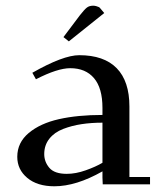

<svg xmlns="http://www.w3.org/2000/svg" viewBox="-20 -651 570 678"><path d="M41 -97.2Q41 -147.5 81.5 -181.4Q122.1 -215.3 188 -230.2Q253.9 -245.1 341.8 -245.1V-270Q341.8 -339.8 312 -375Q282.2 -410.2 228 -410.2Q183.1 -410.2 106.9 -371.1L94.2 -394Q203.1 -456.1 259.8 -456.1Q347.2 -456.1 392.1 -410.2Q437 -364.3 437 -274.9V-25.9H509.8V0H342.8L341.8 -23.9V-45.9Q249 6.8 171.9 6.8Q111.8 6.8 76.4 -22.7Q41 -52.2 41 -97.2ZM136.2 -106.9Q136.2 -79.6 154.3 -58.3Q172.4 -37.1 215.8 -37.1Q247.6 -37.1 282.7 -49.6Q317.9 -62 341.8 -76.2V-217.8Q302.2 -217.8 268.1 -212.6Q233.9 -207.5 202.9 -195.6Q171.9 -183.6 154.1 -160.9Q136.2 -138.2 136.2 -106.9ZM204.1 -520 262.2 -597.2Q278.3 -617.7 286.9 -624.3Q295.4 -630.9 309.1 -630.9Q314.5 -630.9 320.3 -629.2Q326.2 -627.4 329.1 -626L332 -624L348.1 -605L223.1 -504.9Z"/></svg>

Font: Dehuti
Style: Bold
Weight: 700
Version: Version 1.2